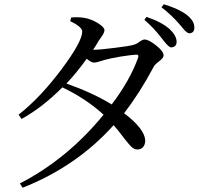

<svg xmlns="http://www.w3.org/2000/svg" viewBox="-20 -826 930 899"><path d="M86 53 73 33Q296 -82 465 -289Q383 -364 272 -417Q180 -324 81 -269L67 -289Q169 -369 270 -504Q365 -632 365 -678Q365 -700 309 -727L313 -744Q339 -747 371 -743Q405 -738 437 -718.5Q469 -699 469 -685Q469 -673 456 -655Q447 -643 442 -635Q438 -628 429.5 -614Q421 -600 416 -593H419Q448 -593 518 -602Q585 -610 605 -616Q618 -619 634 -631Q648 -641 657 -641Q676 -641 710 -614Q746 -586 746 -566Q746 -555 725 -539Q705 -524 700 -514Q634 -390 561 -296Q657 -223 660 -169Q660 -149 650 -137.5Q640 -126 623 -126Q609 -126 596 -138Q587 -146 564 -175Q535 -214 512 -240Q339 -47 86 53ZM503 -337Q587 -447 626 -554Q633 -572 616 -570Q595 -569 544 -561Q497 -553 472 -546Q469 -545 462 -543Q432 -533 420 -533Q407 -533 386 -551Q338 -484 291 -435Q415 -391 503 -337ZM782 -604Q771 -604 749 -632Q742 -641 738 -646Q699 -697 656 -733L666 -747Q739 -722 775 -689Q806 -660 807 -631Q807 -606 782 -604ZM867 -670Q855 -670 836 -694Q826 -706 820 -713Q783 -756 736 -792L747 -806Q817 -785 855 -756Q890 -728 890 -698Q891 -672 867 -670Z"/></svg>

Font: GenRyuMin TW M
Style: Regular
Weight: 500
Version: Version 1.501;PS 1;hotconv 16.6.51;makeotf.lib2.5.65220